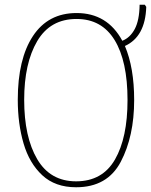

<svg xmlns="http://www.w3.org/2000/svg" viewBox="-20 -780 637 810"><path d="M507 -586Q593 -625 597 -751L591 -760H569Q568 -694 548.5 -657.5Q529 -621 496 -608Q433 -725 303 -725Q183 -725 119 -628Q55 -531 55 -359Q55 -258 79.5 -174.5Q104 -91 158.5 -40.5Q213 10 301 10Q433 10 489.5 -97.5Q546 -205 546 -358Q546 -494 507 -586ZM303 -700Q409 -700 463.5 -611Q518 -522 518 -358Q518 -199 465 -107Q412 -15 301 -15Q192 -15 137 -108.5Q82 -202 82 -359Q82 -513 137 -606.5Q192 -700 303 -700Z"/></svg>

Font: Noto Sans Display SemiCondensed Thin
Style: Regular
Weight: 250
Width: 4
Designer: Monotype Design team
Foundry: Monotype Imaging Inc.
Version: 1.000